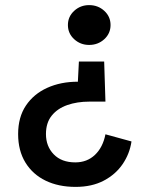

<svg xmlns="http://www.w3.org/2000/svg" viewBox="-20 -581 575 752"><path d="M388 -340 393 -183H330Q282 -183 243.5 -169.5Q205 -156 182.5 -128Q160 -100 160 -56Q160 -8 190.5 23.5Q221 55 275 55Q321 55 352 25.5Q383 -4 393 -55L495 -27Q488 21 460.5 61.5Q433 102 386.5 126.5Q340 151 276 151Q209 151 158.5 126.5Q108 102 79.5 55.5Q51 9 51 -56Q51 -122 81.5 -167.5Q112 -213 165 -237Q218 -261 285 -261L289 -340ZM329 -561Q364 -561 388.5 -538.5Q413 -516 413 -483Q413 -450 388.5 -427.5Q364 -405 329 -405Q295 -405 270.5 -427.5Q246 -450 246 -483Q246 -516 270.5 -538.5Q295 -561 329 -561Z"/></svg>

Font: Parkinsans Medium
Style: Regular
Weight: 500
Designer: Red Stone, Indian Type Foundry
Foundry: Indian Type Foundry
Version: Version 1.000